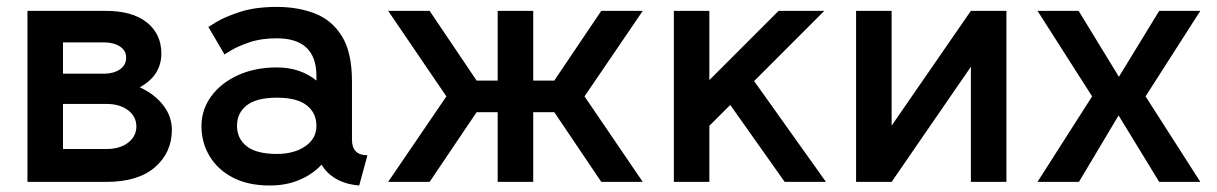

<svg xmlns="http://www.w3.org/2000/svg" viewBox="-20 -540 3614 570"><path d="M395 -280.8Q439.5 -260.3 464.8 -227.3Q490.2 -194.3 490.2 -154.3Q490.2 -87.4 440.2 -43.7Q390.1 0 295.4 0H61.5V-507.8H293Q373 -507.8 416 -473.4Q459 -439 459 -381.3Q459 -315.9 395 -280.8ZM167 -414.1V-321.3H289.6Q317.4 -321.3 335.9 -334Q354.5 -346.7 354.5 -368.7Q354.5 -390.1 335.9 -402.1Q317.4 -414.1 289.6 -414.1ZM167 -97.7H296.9Q335.9 -97.7 360.4 -116.5Q384.8 -135.3 384.8 -164.6Q384.8 -193.8 360.4 -212.6Q335.9 -231.4 296.9 -231.4H167Z M781.2 10.7Q716.3 10.7 671.1 -12.9Q626 -36.6 602.1 -76.7Q578.1 -116.7 578.1 -165.5Q578.1 -214.4 606.9 -253.9Q635.7 -293.5 686.3 -316.7Q736.8 -339.8 801.8 -339.8Q837.9 -339.8 867.4 -329.6Q897 -319.3 919.4 -300.8V-314.5Q919.4 -426.3 801.3 -426.3Q754.9 -426.3 720.2 -414.3Q685.5 -402.3 666 -390.4Q646.5 -378.4 646.5 -378.4L598.6 -460Q598.6 -460 622.8 -474.9Q647 -489.7 692.4 -504.6Q737.8 -519.5 801.8 -519.5Q864.3 -519.5 914.8 -500Q965.3 -480.5 995.1 -432.4Q1024.9 -384.3 1024.9 -298.8V-125.5Q1024.9 -79.1 1070.8 -79.1L1046.4 10.7Q1005.9 7.3 977.5 -9.3Q949.2 -25.9 934.6 -51.3Q908.7 -22.9 869.4 -6.1Q830.1 10.7 781.2 10.7ZM919.4 -166.5Q919.4 -204.6 890.6 -227.3Q861.8 -250 801.8 -250Q741.7 -250 712.6 -227.3Q683.6 -204.6 683.6 -166.5Q683.6 -128.4 712.6 -105.7Q741.7 -83 801.8 -83Q853 -83 886.2 -105.7Q919.4 -128.4 919.4 -166.5Z M1255.4 0H1132.3L1305.2 -253.9L1132.3 -507.8H1255.4L1395 -300.8H1457.5V-507.8H1563V-300.8H1625.5L1765.1 -507.8H1888.2L1715.3 -253.9L1888.2 0H1765.1L1625.5 -207H1563V0H1457.5V-207H1395Z M2085.9 -166.5V0H1980.5V-507.8H2085.9V-302.2L2291.5 -507.8H2427.2L2218.8 -299.3L2432.1 0H2309.6L2147.9 -228.5Z M2862.3 -507.8H2967.8V0H2862.3V-341.8L2627 0H2521.5V-507.8H2627V-167Z M3222.2 -253.9 3060.1 -507.8H3182.1L3301.8 -312L3421.4 -507.8H3543.5L3380.9 -253.9L3543.5 0H3421.4L3300.8 -197.3L3183.1 0H3060.1Z"/></svg>

Font: Giphurs Medium
Style: Regular
Weight: 500
Version: Version 0.920; ttfautohint (v1.8.4.7-5d5b)